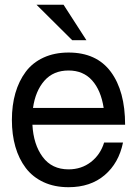

<svg xmlns="http://www.w3.org/2000/svg" viewBox="-20 -760 574 804"><path d="M246.1 -740.2 341.8 -591.8H282.2L132.8 -740.2ZM267.1 23.9Q208 23.9 162.4 2.7Q116.7 -18.6 87.9 -56.6Q59.1 -94.7 44.4 -145.5Q29.8 -196.3 29.8 -257.8Q29.8 -319.3 44.4 -370.1Q59.1 -420.9 87.6 -459.2Q116.2 -497.6 162.1 -518.8Q208 -540 267.1 -540Q384.3 -540 444.1 -459.2Q503.9 -378.4 503.9 -237.8H418.9H115.7Q120.1 -154.8 158.7 -102.8Q197.3 -50.8 267.1 -50.8Q320.8 -50.8 360.6 -81.5Q400.4 -112.3 416 -163.1H495.1Q477.5 -77.1 418.2 -26.6Q358.9 23.9 267.1 23.9ZM267.1 -464.8Q203.6 -464.8 166 -422.1Q128.4 -379.4 118.2 -308.1H414.1Q402.8 -381.8 365.7 -423.3Q328.6 -464.8 267.1 -464.8Z"/></svg>

Font: Miedinger*
Style: Book
Weight: 400
Version: Version 001.000